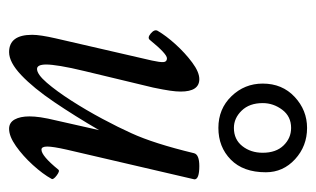

<svg xmlns="http://www.w3.org/2000/svg" viewBox="-160 -540 712 433"><g transform="rotate(90 196.5 -323.0)"><path d="M97 13Q58 13 58 -39Q58 -57 66 -92L116 -309Q120 -327 119.5 -335Q119 -343 111 -343Q101 -343 70 -305Q65 -298 55 -306.5Q45 -315 49 -322Q60 -341 79.5 -362.5Q99 -384 120.5 -400Q142 -416 158 -416Q186 -416 186 -374Q186 -364 184 -350Q182 -336 177 -312L140 -158Q132 -125 128.5 -103.5Q125 -82 125 -71Q125 -50 135 -50Q147 -50 166 -72Q185 -94 206.5 -127.5Q228 -161 247.5 -197.5Q267 -234 280 -263Q303 -313 325 -404Q328 -416 354 -416Q384 -416 384 -405L317 -117Q310 -86 310 -73Q310 -60 317 -60Q331 -60 362 -98Q365 -102 375 -94.5Q385 -87 383 -83Q372 -63 351.5 -40.5Q331 -18 309 -2.5Q287 13 270 13Q256 13 249 0.5Q242 -12 242 -33Q242 -44 244 -58Q246 -72 252 -97L273 -190Q241 -135 209.5 -88.5Q178 -42 149 -14.5Q120 13 97 13ZM268 -459Q225 -459 196.5 -488.5Q168 -518 168 -559Q168 -603 198 -631Q228 -659 268 -659Q309 -659 338.5 -632Q368 -605 368 -566Q368 -515 339.5 -487Q311 -459 268 -459ZM268 -494Q294 -494 309 -513Q324 -532 324 -559Q324 -589 307.5 -606Q291 -623 268 -623Q242 -623 227 -603Q212 -583 212 -559Q212 -529 229 -511.5Q246 -494 268 -494Z"/></g></svg>

Font: Junicode Two Beta Condensed
Style: Italic
Weight: 400
Width: 3
Italic angle: -9°
Version: Version 1.053; ttfautohint (v1.8.4)